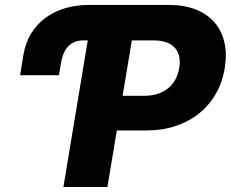

<svg xmlns="http://www.w3.org/2000/svg" viewBox="-20 -747 922 767"><path d="M60.4 -446.7 73.2 -525.6Q81.3 -576.3 105.1 -614.2Q128.9 -652 163.7 -677.2Q198.5 -702.4 242.5 -714.8Q286.6 -727.3 335.6 -727.3H654.5Q715.9 -727.3 762.1 -709Q808.2 -690.7 837 -657.5Q865.8 -624.3 876.4 -577.9Q887.1 -531.6 877.8 -475.5Q869 -419 842.5 -372.9Q816.1 -326.7 775.4 -294Q734.7 -261.4 681.5 -243.6Q628.2 -225.9 565.3 -225.9H446.7L409.1 0H233.3L330.6 -585.6H312.9Q289.8 -585.6 273.8 -577.4Q257.8 -569.2 247.5 -556.1Q237.2 -543 231.7 -526.6Q226.2 -510.3 223.4 -494L215.6 -446.7ZM469.8 -364.3H556.1Q586.6 -364.3 610.6 -372.3Q634.6 -380.3 652.2 -394.9Q669.7 -409.4 680.8 -430Q691.8 -450.6 696 -475.5Q700.3 -501.1 695.8 -521.3Q691.4 -541.5 678.6 -555.9Q665.8 -570.3 644.5 -577.9Q623.2 -585.6 593.4 -585.6H506.7Z"/></svg>

Font: Inter P Extra Bold
Style: Italic
Weight: 800
Italic angle: 9.39999°
Designer: Rasmus Andersson
Foundry: rsms
Version: Version 3.018;git-588b23468